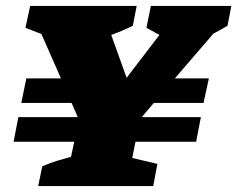

<svg xmlns="http://www.w3.org/2000/svg" viewBox="-20 -629 802 649"><path d="M109 0 123 -67Q149 -78 171.5 -85Q194 -92 220 -99L231 -150H26L42 -233H243L222 -281H52L69 -364H186L120 -514L66 -535L82 -609H442L429 -542Q393 -524 356 -511L408 -366L519 -511L475 -535L490 -609H762L749 -542Q724 -527 701 -515L571 -364H686L668 -281H500L459 -233H659L643 -150H438L427 -95L512 -75L498 0Z"/></svg>

Font: Piazzolla SC Black
Style: Italic
Weight: 900
Italic angle: -11.3°
Designer: Juan Pablo del Peral
Foundry: Huerta Tipografica
Version: Version 1.330